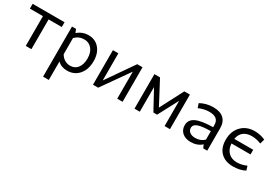

<svg xmlns="http://www.w3.org/2000/svg" viewBox="17 -1297 3269 2320"><g transform="rotate(30 1651.0 -137.5)"><path d="M203 0V-415H21V-482H466V-415H282V0Z M570 217V-482H626L646 -434Q710 -492 799 -492Q892 -492 949 -425.5Q1006 -359 1006 -250Q1006 -133 944.5 -61.5Q883 10 782 10Q701 10 650 -41V217ZM778 -422Q704 -422 650 -368V-143Q670 -105 706 -82.5Q742 -60 786 -60Q851 -60 888.5 -109Q926 -158 926 -240Q926 -323 885.5 -372.5Q845 -422 778 -422Z M1141 0V-482H1217V-103L1480 -482H1554V0H1479V-377L1213 0Z M1720 0V-482H1798L1969 -159L2137 -482H2215V0H2140V-352L1993 -74H1941L1794 -344V0Z M2508 10Q2434 10 2389.5 -28.5Q2345 -67 2345 -131Q2345 -208 2419 -243.5Q2493 -279 2655 -281V-313Q2655 -420 2525 -420Q2453 -420 2378 -387L2358 -446Q2440 -492 2541 -492Q2635 -492 2685 -445.5Q2735 -399 2735 -313V0H2679L2660 -45Q2599 10 2508 10ZM2425 -140Q2425 -104 2454 -82Q2483 -60 2531 -60Q2607 -60 2655 -108V-226Q2533 -225 2479 -205Q2425 -185 2425 -140Z M3097 10Q2987 10 2924.5 -53Q2862 -116 2862 -227Q2862 -346 2932.5 -419Q3003 -492 3117 -492Q3195 -492 3265 -460L3246 -395Q3182 -422 3115 -422Q3045 -422 3001.5 -387.5Q2958 -353 2947 -287H3211V-222H2945Q2950 -144 2995 -100Q3040 -56 3116 -56Q3179 -56 3247 -86L3265 -28Q3197 10 3097 10Z"/></g></svg>

Font: Cantarell
Style: Regular
Weight: 400
Designer: Dave Crossland, Nikolaus Waxweiler, Florian Fecher, Jacques Le Bailly, Eben Sorkin, Alexei Vanyashin, Alexios Zavras, Em
Version: Version 0.303